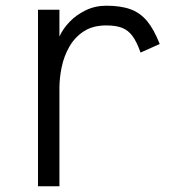

<svg xmlns="http://www.w3.org/2000/svg" viewBox="-20 -652 640 672"><path d="M113 0V-618H188V-524Q200 -551 223.5 -575.5Q247 -600 280 -616Q313 -632 352 -632Q403 -632 437 -619.5Q471 -607 495 -578Q519 -549 539 -498L472 -468Q459 -505 444 -525.5Q429 -546 407.5 -554.5Q386 -563 352 -563Q305 -563 273.5 -542.5Q242 -522 223 -489Q204 -456 196 -417.5Q188 -379 188 -344V0Z"/></svg>

Font: Victor Mono Thin
Style: Regular
Weight: 400
Monospace: yes
Version: Version 1.561;gftools[0.9.30]